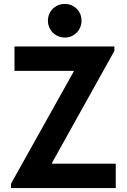

<svg xmlns="http://www.w3.org/2000/svg" viewBox="-20 -956 645 976"><path d="M36.1 -22.5 355.5 -593.8V-595.7H53.7V-719.7H561.5V-697.3L243.2 -126V-124H568.4V0H36.1ZM223.6 -851.1Q223.6 -874.5 234.9 -894Q246.1 -913.6 265.9 -924.8Q285.6 -936 309.6 -936Q333 -936 352.5 -924.8Q372.1 -913.6 383.3 -894Q394.5 -874.5 394.5 -851.1Q394.5 -827.6 383.3 -807.9Q372.1 -788.1 352.5 -776.6Q333 -765.1 309.6 -765.1Q285.6 -765.1 265.9 -776.6Q246.1 -788.1 234.9 -807.9Q223.6 -827.6 223.6 -851.1Z"/></svg>

Font: Reddit Sans Chocolate
Style: Bold
Weight: 700
Designer: Stephen Hutchings
Foundry: Reddit
Version: Version 1.011